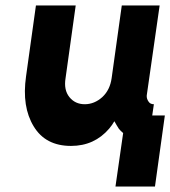

<svg xmlns="http://www.w3.org/2000/svg" viewBox="-20 -520 621 700"><path d="M111 -500 75 -242Q67 -186 74 -140.5Q81 -95 103 -59Q146 12 239 12Q324 12 378 -51Q383 -57 388 -64Q393 -71 397 -78Q401 -71 405 -64Q409 -57 413 -51Q417 -46 420.5 -42.5Q424 -39 429 -35L401 160H545L581 -99H535L541 -140Q528 -140 522 -149Q514 -160 515 -172L562 -500H424L387 -235Q381 -192 353 -166Q324 -140 289 -140Q254 -140 233 -166Q212 -192 219 -235L256 -500Z"/></svg>

Font: Unageo
Style: ExtraBold-Italic
Weight: 800
Designer: Richard Sepsi
Foundry: Richard Sepsi
Version: Version 2.000